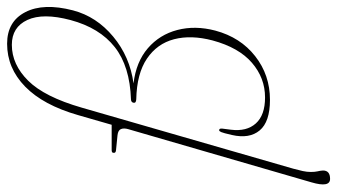

<svg xmlns="http://www.w3.org/2000/svg" viewBox="-238 -532 926 527"><g transform="rotate(-90 224.5 -269.0)"><path d="M-13 123.5 133 -379.5Q136.5 -391.5 133.2 -399.5Q130 -407.5 116 -409L76 -413Q67 -413.5 68 -420Q68 -425 75.5 -425H145L171.5 -517Q199 -613 249.8 -662.5Q300.5 -712 367.5 -712Q428.5 -712 454.2 -662Q480 -612 459 -531Q442 -466.5 387 -420.8Q332 -375 258.5 -365Q317.5 -358 355 -325.8Q392.5 -293.5 405.2 -244.8Q418 -196 403.5 -140.5Q385 -71.5 333.2 -31Q281.5 9.5 213.5 9.5Q153 9.5 129.5 -18.8Q106 -47 117 -95Q122.5 -119 125 -124.5Q127.5 -130 130 -130Q135.5 -130 134.5 -121.5L131.5 -98Q126 -54.5 148.8 -29.2Q171.5 -4 220 -4Q273.5 -4 315.2 -40Q357 -76 376.5 -148Q392 -207 379.8 -253.8Q367.5 -300.5 326.5 -328.2Q285.5 -356 215 -357.5Q204 -358 205.5 -365Q206.5 -371.5 214.5 -372Q305.5 -375 358.2 -416.5Q411 -458 432.5 -538Q452.5 -613.5 432.8 -656.2Q413 -699 364.5 -699Q310.5 -699 266 -654.2Q221.5 -609.5 192 -507L24.5 73.5Q20.5 88 18 99.5Q15.5 111 15.5 121.5Q15.5 133 17.2 140Q19 147 19.5 155Q19.5 174.5 -3.5 174.5Q-28 174.5 -13 123.5Z"/></g></svg>

Font: Fraunces 144pt Soft Thin
Style: Italic
Weight: 100
Italic angle: -16°
Version: Version 1.000;[0bf87f6ff]